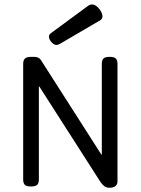

<svg xmlns="http://www.w3.org/2000/svg" viewBox="-20 -843 640 873"><path d="M398.4 -822.8Q415 -822.8 431.2 -802.7Q445.8 -783.7 445.8 -769.5Q445.8 -756.8 435.1 -750.5L252.4 -643.6Q243.7 -638.7 236.8 -638.7Q225.1 -638.7 214.4 -650.9Q202.6 -664.1 202.6 -676.3Q202.6 -685.5 210.4 -691.4L380.4 -816.4Q389.2 -822.8 398.4 -822.8ZM514.2 -552.7V-18.1Q514.2 -4.9 505.1 2.9Q496.1 10.7 477.5 10.7Q464.4 10.7 454.8 3.9Q445.3 -2.9 436.5 -16.1L158.7 -449.7H156.7V-26.9Q156.7 -9.8 148.9 -2.4Q141.1 4.9 121.6 4.9H120.6Q101.1 4.9 93.3 -2.4Q85.4 -9.8 85.4 -26.9V-552.7Q85.4 -569.8 93.8 -577.1Q102.1 -584.5 122.1 -584.5H135.3Q156.2 -584.5 165.5 -570.8L440.9 -140.1H442.9V-552.7Q442.9 -569.8 450.7 -577.1Q458.5 -584.5 478 -584.5H479Q498.5 -584.5 506.3 -577.1Q514.2 -569.8 514.2 -552.7Z"/></svg>

Font: Courier Prime Code
Style: Regular
Weight: 400
Designer: Alan Dague-Greene
Foundry: Quote-Unquote Apps
Version: Version 3.0318